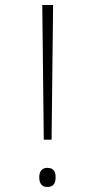

<svg xmlns="http://www.w3.org/2000/svg" viewBox="-20 -734 347 763"><path d="M154 -179H185L191 -714H148ZM136 -29C136 -7 145 9 168 9C193 9 201 -7 201 -29C201 -51 194 -67 168 -67C145 -67 136 -51 136 -29Z"/></svg>

Font: Noto Sans Devanagari Condensed ExtraLight
Style: Regular
Weight: 200
Width: 3
Designer: Jelle Bosma - Monotype Design Team
Foundry: Monotype Imaging Inc.
Version: Version 2.004